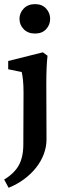

<svg xmlns="http://www.w3.org/2000/svg" viewBox="-29 -685 315 930"><path d="M12.7 224.6 -8.8 184.6Q40 155.3 62 115.7Q84 76.2 84 13.7L85 -234.4Q85 -271.5 82.5 -295.4Q80.1 -319.3 76.2 -335.9L10.7 -349.6V-389.6L178.7 -431.6L201.2 -415Q198.2 -387.7 196.8 -356.4Q195.3 -325.2 195.3 -276.4L196.3 -9.8Q196.3 26.4 183.1 61.5Q169.9 96.7 145.5 127.4Q121.1 158.2 87.4 183.1Q53.7 208 12.7 224.6ZM140.6 -522.5Q106.4 -522.5 85.9 -543.5Q65.4 -564.5 65.4 -593.8Q65.4 -622.1 85.9 -643.6Q106.4 -665 140.6 -665Q174.8 -665 194.3 -643.6Q213.9 -622.1 213.9 -593.8Q213.9 -564.5 194.3 -543.5Q174.8 -522.5 140.6 -522.5Z"/></svg>

Font: Crimson Pro SemiBold
Style: Regular
Weight: 600
Designer: Jacques Le Bailly
Foundry: Baron von Fonthausen
Version: Version 1.003